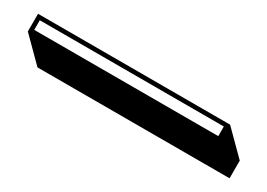

<svg xmlns="http://www.w3.org/2000/svg" viewBox="-16 -46 575 413"><g transform="rotate(30 271.0 160.5)"><path d="M481.9 109.9 538.6 166.5V210.4H61.5L4.9 153.8V109.9ZM472.2 120.1H15.1V144H472.2Z"/></g></svg>

Font: Linux Biolinum Shadow O
Style: Regular
Weight: 400
Designer: Philipp H. Poll
Foundry: Philipp H. Poll
Version: Version 1.0.4